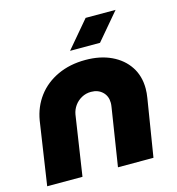

<svg xmlns="http://www.w3.org/2000/svg" viewBox="-107 -812 835 904"><g transform="rotate(-15 310.5 -359.5)"><path d="M12 0 58 -308Q69 -373 106 -422.5Q143 -472 203 -500Q263 -528 339 -528Q411 -528 465 -502.5Q519 -477 549 -431.5Q579 -386 579 -325Q579 -315 578 -302.5Q577 -290 575 -279L530 0H357L401 -281Q402 -286 402.5 -292.5Q403 -299 403 -302Q403 -335 381.5 -355.5Q360 -376 326 -376Q301 -376 280 -364.5Q259 -353 245.5 -334Q232 -315 228 -292L184 0ZM281 -588 392 -719H538L427 -588Z"/></g></svg>

Font: MuseoModerno Thin ExtraBold
Style: Italic
Weight: 800
Italic angle: -9°
Version: Version 1.003